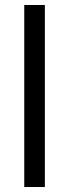

<svg xmlns="http://www.w3.org/2000/svg" viewBox="-20 -750 277 770"><path d="M77.3 -730V0H159.9V-730Z"/></svg>

Font: Secuela Black
Style: Regular
Weight: 900
Designer: Fernando Haro
Foundry: deFharo
Version: Version 1.704